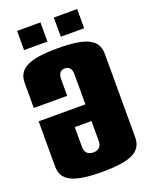

<svg xmlns="http://www.w3.org/2000/svg" viewBox="-166 -985 842 1081"><g transform="rotate(-20 255.0 -445.0)"><path d="M75 -785H215V-900H75ZM295 -785H435V-900H295ZM295 -280V-160C295 -128 277 -110 245 -110C213 -110 195 -128 195 -160V-280ZM295 -380H15V-110C15 -22 87 10 255 10C423 10 495 -22 495 -110V-610C495 -698 423 -730 255 -730C87 -730 15 -698 15 -610V-460H215V-560C215 -592 229 -610 255 -610C281 -610 295 -592 295 -560Z"/></g></svg>

Font: MikodacsPCS
Style: Regular
Weight: 900
Designer: gluk (gluksza@wp.pl)
Foundry: gluk (gluksza@wp.pl)
Version: Version 0.27